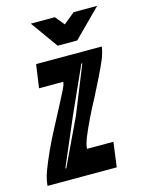

<svg xmlns="http://www.w3.org/2000/svg" viewBox="-127 -724 595 788"><g transform="rotate(-15 170.0 -330.5)"><path d="M-24 0Q-23 -12 -20 -27Q-17 -42 -10 -61Q4 -98 23 -139.5Q42 -181 65 -224L106 -302Q121 -330 135 -358Q149 -386 149 -396H46L60 -495H339Q337 -476 326 -446Q313 -415 294.5 -377.5Q276 -340 255 -299Q244 -279 234 -259.5Q224 -240 215 -221Q197 -184 184.5 -153Q172 -122 172 -105H284L270 0ZM65 -50H69L163 -248L244 -449H240L151 -251ZM165 -545 82 -661H184L216 -622L264 -661H364L248 -545Z"/></g></svg>

Font: Alumni Sans Inline One
Style: Italic
Weight: 400
Italic angle: -8°
Designer: Robert E. Leuschke
Foundry: Robert E. Leuschke
Version: Version 1.100; ttfautohint (v1.8.3)